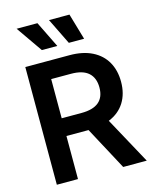

<svg xmlns="http://www.w3.org/2000/svg" viewBox="-135 -1024 894 1114"><g transform="rotate(-15 312.0 -467.5)"><path d="M65.4 -707H331.1Q410.6 -707 466.6 -679Q522.5 -650.9 551.3 -600.1Q580.1 -549.3 580.1 -481.4Q580.1 -409.2 547.6 -357.4Q515.1 -305.7 452.6 -280.3L605.5 0H463.9L325.2 -258.8H192.4V0H65.4ZM311.5 -365.2Q450.2 -365.2 450.2 -481.4Q450.2 -539.1 416 -569.8Q381.8 -600.6 311.5 -600.6H192.4V-365.2ZM74.2 -934.6H199.2L276.4 -777.3H183.6ZM268.6 -934.6H391.6L437.5 -777.3H345.7Z"/></g></svg>

Font: Pretendard SemiBold
Style: Regular
Weight: 600
Designer: Base glyphs from Inter by Rasmus Andersson; Hangeul glyphs from Noto Sans CJK(Source Han Sans) by Jang Soo-young and Kan
Foundry: Kil Hyung-jin
Version: Version 1.309